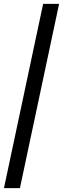

<svg xmlns="http://www.w3.org/2000/svg" viewBox="-54 -807 323 986"><path d="M48.3 159.2H-33.7L167.5 -787.1H249.5Z"/></svg>

Font: Munson
Style: Italic
Weight: 400
Italic angle: -12°
Designer: Paul James MIller
Foundry: High-Logic / Made with FontCreator
Version: Version 2.10;May 5, 2019;FontCreator 11.5.0.2430 64-bit